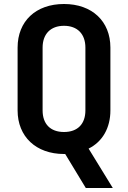

<svg xmlns="http://www.w3.org/2000/svg" viewBox="-20 -760 640 960"><path d="M409 180H544L423 -17C492 -51 532 -120 532 -208V-522C532 -654 440 -740 300 -740C159 -740 68 -654 68 -522V-208C68 -77 160 10 300 10C302 10 304 10 306 10ZM300 -100C231 -100 193 -141 193 -208V-522C193 -590 233 -631 300 -631C367 -631 407 -590 407 -522V-208C407 -141 369 -100 300 -100Z"/></svg>

Font: JetBrains Mono
Style: Bold
Weight: 558
Monospace: yes
Designer: Philipp Nurullin, Konstantin Bulenkov
Foundry: JetBrains
Version: Version 2.305